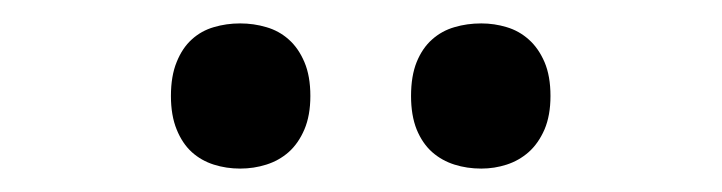

<svg xmlns="http://www.w3.org/2000/svg" viewBox="-20 -770 617 164"><path d="M126 -688Q126 -705.1 130.9 -717Q135.7 -729 143.8 -736.3Q151.9 -743.7 162.6 -746.8Q173.3 -750 185.1 -750Q196.8 -750 207.5 -746.8Q218.3 -743.7 226.6 -736.3Q234.9 -729 240 -717Q245.1 -705.1 245.1 -688Q245.1 -671.4 240 -659.4Q234.9 -647.5 226.6 -640.1Q218.3 -632.8 207.5 -629.4Q196.8 -626 185.1 -626Q173.3 -626 162.6 -629.4Q151.9 -632.8 143.8 -640.1Q135.7 -647.5 130.9 -659.4Q126 -671.4 126 -688ZM331.1 -688Q331.1 -705.1 335.9 -717Q340.8 -729 349.1 -736.3Q357.4 -743.7 368.2 -746.8Q378.9 -750 391.1 -750Q402.3 -750 412.8 -746.8Q423.3 -743.7 431.6 -736.3Q439.9 -729 445.1 -717Q450.2 -705.1 450.2 -688Q450.2 -671.4 445.1 -659.4Q439.9 -647.5 431.6 -640.1Q423.3 -632.8 412.8 -629.4Q402.3 -626 391.1 -626Q378.9 -626 368.2 -629.4Q357.4 -632.8 349.1 -640.1Q340.8 -647.5 335.9 -659.4Q331.1 -671.4 331.1 -688Z"/></svg>

Font: Sahl Naskh
Style: Bold
Weight: 700
Designer: Pascal Zoghbi
Version: Version 1.001